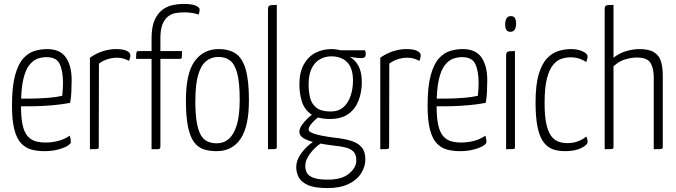

<svg xmlns="http://www.w3.org/2000/svg" viewBox="-20 -760 3444 978"><path d="M206 10Q171 10 140.5 2Q110 -6 87.5 -30Q65 -54 53 -100.5Q41 -147 41 -222Q41 -319 57 -377Q73 -435 99.5 -463.5Q126 -492 157.5 -501Q189 -510 220 -510Q286 -510 315.5 -467.5Q345 -425 345 -352Q345 -322 343.5 -291.5Q342 -261 337 -236Q295 -228 249 -224Q203 -220 162.5 -219Q122 -218 96.5 -218.5Q71 -219 71 -219V-258Q71 -258 95 -257.5Q119 -257 154.5 -258Q190 -259 228.5 -262Q267 -265 297 -272Q299 -291 300 -308Q301 -325 301 -341Q300 -403 283 -436Q266 -469 217 -469Q195 -469 172.5 -461.5Q150 -454 130 -429.5Q110 -405 98.5 -355.5Q87 -306 87 -221Q87 -159 95.5 -122Q104 -85 121 -66Q138 -47 161 -40.5Q184 -34 212 -34Q247 -34 279.5 -43Q312 -52 335 -69Q338 -61 339.5 -52Q341 -43 341 -37Q341 -27 322 -16Q303 -5 272.5 2.5Q242 10 206 10Z M438 0V-466Q471 -489 505 -499.5Q539 -510 571 -510Q607 -510 625.5 -501Q644 -492 644 -478Q644 -472 642 -464Q640 -456 637 -450Q626 -456 611 -461Q596 -466 577 -466Q551 -466 527.5 -458.5Q504 -451 484 -436L483 -12Q483 -6 481 -3.5Q479 -1 469.5 -0.5Q460 0 438 0Z M752 0V-460H673Q673 -478 674 -486.5Q675 -495 677.5 -497.5Q680 -500 687 -500H752V-565Q752 -623 767.5 -657.5Q783 -692 807 -710Q831 -728 859 -734Q887 -740 913 -740Q958 -740 977.5 -731Q997 -722 997 -712Q997 -706 995.5 -699Q994 -692 992 -686Q974 -692 956 -694.5Q938 -697 917 -697Q896 -697 875 -693.5Q854 -690 836.5 -676.5Q819 -663 808 -637Q797 -611 797 -564V-500H907Q907 -481 906.5 -472.5Q906 -464 903.5 -462Q901 -460 895 -460H797V-12Q797 -9 794.5 -4.5Q792 0 785 0Z M1083 10Q1048 10 1019 1Q990 -8 969.5 -34.5Q949 -61 938 -112.5Q927 -164 927 -249Q927 -388 972 -449Q1017 -510 1094 -510Q1146 -510 1180 -487.5Q1214 -465 1231 -408.5Q1248 -352 1248 -250Q1248 -116 1205.5 -53Q1163 10 1083 10ZM1084 -30Q1120 -30 1146 -53Q1172 -76 1186.5 -124.5Q1201 -173 1201 -252Q1201 -341 1188 -388Q1175 -435 1151 -452.5Q1127 -470 1092 -470Q1057 -470 1030.5 -449Q1004 -428 989.5 -379Q975 -330 975 -244Q975 -178 982.5 -136Q990 -94 1003.5 -71Q1017 -48 1038 -39Q1059 -30 1084 -30Z M1345 0V-712Q1345 -724 1349 -728.5Q1353 -733 1363 -734Q1373 -735 1390 -735V-12Q1390 -6 1388 -3.5Q1386 -1 1377 -0.5Q1368 0 1345 0Z M1647 198Q1581 198 1547 182Q1513 166 1501 142Q1489 118 1489 92Q1489 60 1508 30.5Q1527 1 1555 -22.5Q1583 -46 1610 -56L1634 -40Q1612 -31 1589 -10Q1566 11 1550.5 36Q1535 61 1535 85Q1535 104 1543 120Q1551 136 1576.5 145.5Q1602 155 1650 155Q1722 155 1758.5 124Q1795 93 1795 57Q1795 28 1781 13Q1767 -2 1741.5 -8.5Q1716 -15 1683 -18Q1633 -24 1592.5 -32.5Q1552 -41 1528.5 -54.5Q1505 -68 1505 -88Q1505 -104 1517 -122Q1529 -140 1547.5 -157.5Q1566 -175 1585 -187L1618 -174Q1605 -167 1589.5 -153.5Q1574 -140 1563 -125.5Q1552 -111 1552 -100Q1552 -85 1596.5 -74Q1641 -63 1707 -56Q1743 -51 1773.5 -41Q1804 -31 1822.5 -9.5Q1841 12 1841 52Q1841 88 1820 122Q1799 156 1756 177Q1713 198 1647 198ZM1661 -154Q1598 -154 1564 -178.5Q1530 -203 1517.5 -243.5Q1505 -284 1505 -330Q1505 -391 1527 -431Q1549 -471 1586 -490.5Q1623 -510 1669 -510Q1679 -510 1697 -507.5Q1715 -505 1729 -500L1740 -479Q1779 -467 1801 -432.5Q1823 -398 1823 -342Q1823 -291 1806.5 -248Q1790 -205 1754.5 -179.5Q1719 -154 1661 -154ZM1664 -192Q1704 -192 1729 -214Q1754 -236 1766 -272Q1778 -308 1778 -349Q1778 -413 1748.5 -443Q1719 -473 1667 -473Q1636 -473 1609.5 -458Q1583 -443 1567.5 -411.5Q1552 -380 1552 -330Q1552 -294 1559.5 -262.5Q1567 -231 1591.5 -211.5Q1616 -192 1664 -192ZM1822 -464Q1807 -464 1788.5 -466.5Q1770 -469 1752 -471.5Q1734 -474 1723 -476.5Q1712 -479 1712 -479L1687 -504H1838Q1840 -502 1841.5 -497Q1843 -492 1843 -484Q1843 -474 1838 -469Q1833 -464 1822 -464Z M1917 0V-466Q1950 -489 1984 -499.5Q2018 -510 2050 -510Q2086 -510 2104.5 -501Q2123 -492 2123 -478Q2123 -472 2121 -464Q2119 -456 2116 -450Q2105 -456 2090 -461Q2075 -466 2056 -466Q2030 -466 2006.5 -458.5Q1983 -451 1963 -436L1962 -12Q1962 -6 1960 -3.5Q1958 -1 1948.5 -0.5Q1939 0 1917 0Z M2323 10Q2288 10 2257.5 2Q2227 -6 2204.5 -30Q2182 -54 2170 -100.5Q2158 -147 2158 -222Q2158 -319 2174 -377Q2190 -435 2216.5 -463.5Q2243 -492 2274.5 -501Q2306 -510 2337 -510Q2403 -510 2432.5 -467.5Q2462 -425 2462 -352Q2462 -322 2460.5 -291.5Q2459 -261 2454 -236Q2412 -228 2366 -224Q2320 -220 2279.5 -219Q2239 -218 2213.5 -218.5Q2188 -219 2188 -219V-258Q2188 -258 2212 -257.5Q2236 -257 2271.5 -258Q2307 -259 2345.5 -262Q2384 -265 2414 -272Q2416 -291 2417 -308Q2418 -325 2418 -341Q2417 -403 2400 -436Q2383 -469 2334 -469Q2312 -469 2289.5 -461.5Q2267 -454 2247 -429.5Q2227 -405 2215.5 -355.5Q2204 -306 2204 -221Q2204 -159 2212.5 -122Q2221 -85 2238 -66Q2255 -47 2278 -40.5Q2301 -34 2329 -34Q2364 -34 2396.5 -43Q2429 -52 2452 -69Q2455 -61 2456.5 -52Q2458 -43 2458 -37Q2458 -27 2439 -16Q2420 -5 2389.5 2.5Q2359 10 2323 10Z M2558 0V-477Q2558 -489 2562 -493.5Q2566 -498 2576 -499Q2586 -500 2603 -500V-12Q2603 -6 2601.5 -3.5Q2600 -1 2590.5 -0.5Q2581 0 2558 0ZM2579 -598Q2566 -598 2559.5 -607.5Q2553 -617 2553 -638Q2554 -657 2561 -667.5Q2568 -678 2582 -678Q2597 -678 2603 -668Q2609 -658 2609 -638Q2608 -618 2601 -608Q2594 -598 2579 -598Z M2858 10Q2825 10 2798 1Q2771 -8 2750.5 -33.5Q2730 -59 2719 -108.5Q2708 -158 2708 -239Q2708 -329 2724.5 -383Q2741 -437 2768 -464.5Q2795 -492 2827 -501Q2859 -510 2889 -510Q2922 -510 2947.5 -498.5Q2973 -487 2973 -472Q2973 -467 2971 -459Q2969 -451 2966 -444Q2954 -453 2933.5 -460.5Q2913 -468 2886 -468Q2865 -468 2841.5 -461Q2818 -454 2798 -430.5Q2778 -407 2766 -360.5Q2754 -314 2754 -236Q2754 -171 2762.5 -131Q2771 -91 2786 -69.5Q2801 -48 2822.5 -39.5Q2844 -31 2870 -31Q2903 -31 2928.5 -42Q2954 -53 2966 -65Q2970 -57 2971.5 -50.5Q2973 -44 2973 -37Q2973 -22 2941 -6Q2909 10 2858 10Z M3060 0V-712Q3060 -724 3063.5 -728.5Q3067 -733 3077 -734Q3087 -735 3105 -735V-466Q3136 -490 3171 -500Q3206 -510 3237 -510Q3286 -510 3312 -493.5Q3338 -477 3347 -447Q3356 -417 3356 -375V-12Q3356 -6 3353.5 -3.5Q3351 -1 3341.5 -0.5Q3332 0 3310 0V-367Q3310 -412 3293.5 -439.5Q3277 -467 3223 -467Q3197 -467 3164.5 -457.5Q3132 -448 3105 -422V-12Q3105 -6 3103 -3.5Q3101 -1 3092 -0.5Q3083 0 3060 0Z"/></svg>

Font: Yanone Kaffeesatz Light
Style: Regular
Weight: 300
Designer: Yanone (Cyrillic: Daniel Pouzeot, Huerta Tipografica, and Cyreal)
Foundry: Yanone
Version: Version 2.003